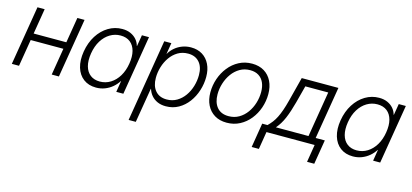

<svg xmlns="http://www.w3.org/2000/svg" viewBox="-62 -982 3511 1637"><g transform="rotate(15 1693.5 -164.0)"><path d="M441.9 -297.9 432.1 -237.8H111.3L121.6 -297.9ZM174.3 -522.5 87.9 0H24.4L110.8 -522.5ZM526.4 -522.5 439.9 0H376.5L462.9 -522.5Z M769 9.8Q703.1 9.8 658 -24.2Q612.8 -58.1 594.5 -119.1Q576.2 -180.2 589.4 -260.7Q603 -341.8 641.6 -402.6Q680.2 -463.4 736.6 -497.3Q793 -531.2 858.9 -531.2Q900.4 -531.2 932.1 -517.1Q963.9 -502.9 984.9 -478.8Q1005.9 -454.6 1014.2 -423.3H1016.1L1032.7 -522.5H1095.2L1008.8 0H946.3L962.4 -98.6H960.4Q940.4 -66.9 911.4 -42.5Q882.3 -18.1 846.4 -4.2Q810.5 9.8 769 9.8ZM786.6 -48.3Q838.4 -48.3 881.1 -75Q923.8 -101.6 952.6 -149.4Q981.4 -197.3 991.7 -261.2Q1002.4 -325.2 990 -373Q977.5 -420.9 944.1 -447.3Q910.6 -473.6 858.9 -473.6Q809.1 -473.6 766.4 -448Q723.6 -422.4 694.1 -374.8Q664.6 -327.1 653.8 -261.2Q643.1 -195.3 656.2 -147.5Q669.4 -99.6 703.1 -74Q736.8 -48.3 786.6 -48.3Z M1109.9 204.1 1230 -522.5H1292.5L1276.4 -424.3H1277.8Q1295.9 -456.1 1324.5 -480.2Q1353 -504.4 1389.2 -517.8Q1425.3 -531.2 1465.3 -531.2Q1523.4 -531.2 1565.7 -505.1Q1607.9 -479 1631.1 -431.6Q1654.3 -384.3 1654.3 -320.3Q1654.3 -259.8 1635.5 -200.7Q1616.7 -141.6 1581.5 -94.2Q1546.4 -46.9 1496.6 -18.6Q1446.8 9.8 1384.3 9.8Q1342.3 9.8 1310.3 -4.6Q1278.3 -19 1257.1 -43.9Q1235.8 -68.8 1226.1 -101.1H1224.1L1173.3 204.1ZM1377 -48.3Q1427.2 -48.3 1466.8 -71.8Q1506.3 -95.2 1533.9 -134.3Q1561.5 -173.3 1575.9 -221.7Q1590.3 -270 1590.3 -319.8Q1590.3 -392.6 1554.2 -433.1Q1518.1 -473.6 1455.6 -473.6Q1404.3 -473.6 1364.7 -450Q1325.2 -426.3 1297.6 -387Q1270 -347.7 1255.6 -299.6Q1241.2 -251.5 1241.2 -202.6Q1241.2 -131.3 1276.9 -89.8Q1312.5 -48.3 1377 -48.3Z M1921.9 10.7Q1859.9 10.7 1815.2 -16.4Q1770.5 -43.5 1746.3 -91.8Q1722.2 -140.1 1722.2 -204.1Q1722.2 -266.1 1742.2 -324.7Q1762.2 -383.3 1799.6 -430.2Q1836.9 -477.1 1888.9 -504.6Q1940.9 -532.2 2004.4 -532.2Q2066.4 -532.2 2111.1 -505.1Q2155.8 -478 2179.7 -429.2Q2203.6 -380.4 2203.6 -316.4Q2203.6 -253.9 2183.6 -195.3Q2163.6 -136.7 2126.2 -90.3Q2088.9 -43.9 2037.1 -16.6Q1985.4 10.7 1921.9 10.7ZM1923.3 -47.4Q1974.6 -47.4 2014.6 -70.8Q2054.7 -94.2 2082.8 -133.3Q2110.8 -172.4 2125.5 -220.2Q2140.1 -268.1 2140.1 -316.9Q2140.1 -364.7 2124.5 -399.9Q2108.9 -435.1 2078.1 -454.6Q2047.4 -474.1 2002.9 -474.1Q1952.6 -474.1 1912.6 -450.9Q1872.6 -427.7 1844.2 -388.7Q1815.9 -349.6 1800.8 -301.5Q1785.6 -253.4 1785.6 -203.6Q1785.6 -132.3 1821 -89.8Q1856.4 -47.4 1923.3 -47.4Z M2183.1 155.3 2218.3 -60.1H2265.1Q2285.6 -80.1 2302.7 -102.3Q2319.8 -124.5 2334.2 -153.3Q2348.6 -182.1 2362.1 -220.5Q2375.5 -258.8 2388.7 -310.1L2443.4 -522.5H2767.1L2690.4 -60.1H2771L2735.4 155.3H2671.9L2697.3 0H2272L2246.6 155.3ZM2338.9 -60.1H2627L2693.4 -462.4H2491.2L2451.2 -310.1Q2429.2 -226.6 2403.3 -165Q2377.4 -103.5 2338.9 -60.1Z M3036.1 9.8Q2970.2 9.8 2925 -24.2Q2879.9 -58.1 2861.6 -119.1Q2843.3 -180.2 2856.4 -260.7Q2870.1 -341.8 2908.7 -402.6Q2947.3 -463.4 3003.7 -497.3Q3060.1 -531.2 3126 -531.2Q3167.5 -531.2 3199.2 -517.1Q3231 -502.9 3252 -478.8Q3272.9 -454.6 3281.2 -423.3H3283.2L3299.8 -522.5H3362.3L3275.9 0H3213.4L3229.5 -98.6H3227.5Q3207.5 -66.9 3178.5 -42.5Q3149.4 -18.1 3113.5 -4.2Q3077.6 9.8 3036.1 9.8ZM3053.7 -48.3Q3105.5 -48.3 3148.2 -75Q3190.9 -101.6 3219.7 -149.4Q3248.5 -197.3 3258.8 -261.2Q3269.5 -325.2 3257.1 -373Q3244.6 -420.9 3211.2 -447.3Q3177.7 -473.6 3126 -473.6Q3076.2 -473.6 3033.4 -448Q2990.7 -422.4 2961.2 -374.8Q2931.6 -327.1 2920.9 -261.2Q2910.2 -195.3 2923.3 -147.5Q2936.5 -99.6 2970.2 -74Q3003.9 -48.3 3053.7 -48.3Z"/></g></svg>

Font: Inter 28pt Light
Style: Italic
Weight: 300
Italic angle: -9.3988°
Designer: Rasmus Andersson
Foundry: rsms
Version: Version 4.001;git-66647c0bb